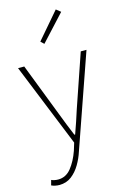

<svg xmlns="http://www.w3.org/2000/svg" viewBox="-154 -887 776 1198"><g transform="rotate(-15 234.0 -288.0)"><path d="M74 244Q61 244 47 241Q33 238 23 233L32 200Q40 204 52 206.5Q64 209 76 209Q126 209 160 166.5Q194 124 216 61L231 12L13 -527H53L186 -183Q199 -149 214.5 -109.5Q230 -70 245 -35H250Q263 -70 276 -109.5Q289 -149 300 -183L418 -527H455L245 74Q232 115 209 154Q186 193 153 218.5Q120 244 74 244ZM211 -631 190 -651 335 -820 364 -797Z"/></g></svg>

Font: Noto Sans SC Thin
Style: Regular
Weight: 100
Designer: Ryoko NISHIZUKA 西塚涼子 (kana, bopomofo & ideographs); Paul D. Hunt (Latin, Greek & Cyrillic); Sandoll Communications 산돌커뮤니
Foundry: Adobe
Version: Version 2.004-H2;hotconv 1.0.118;makeotfexe 2.5.65603